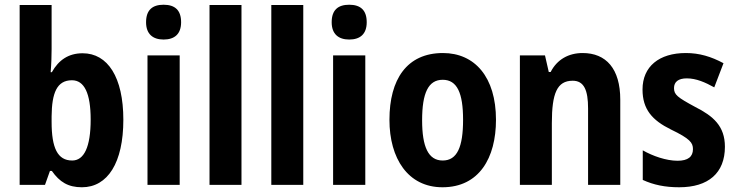

<svg xmlns="http://www.w3.org/2000/svg" viewBox="-20 -781 3112 811"><path d="M198 -574V-760H63V0H170L191 -59H199C232 -12 268 10 326 10C435 10 501 -94 501 -275C501 -455 435 -556 329 -556C270 -556 228 -528 199 -476H194C197 -512 198 -547 198 -574ZM284 -442C336 -442 363 -387 363 -276C363 -160 335 -103 285 -103C223 -103 198 -156 198 -266V-290C199 -388 220 -442 284 -442Z M671 -761C624 -761 597 -739 597 -687C597 -637 626 -614 671 -614C717 -614 745 -637 745 -687C745 -738 719 -761 671 -761ZM739 -547H603V0H739Z M1000 0V-760H865V0Z M1261 0V-760H1126V0Z M1455 -761C1408 -761 1381 -739 1381 -687C1381 -637 1410 -614 1455 -614C1501 -614 1529 -637 1529 -687C1529 -738 1503 -761 1455 -761ZM1523 -547H1387V0H1523Z M2075 -275C2075 -456 1985 -557 1851 -557C1698 -557 1625 -445 1625 -275C1625 -112 1703 10 1849 10C2004 10 2075 -114 2075 -275ZM1763 -273C1763 -388 1789 -444 1850 -444C1911 -444 1936 -388 1936 -275C1936 -160 1911 -103 1850 -103C1789 -103 1763 -161 1763 -273Z M2441 -557C2382 -557 2333 -530 2306 -477H2298L2282 -547H2176V0H2311V-261C2311 -387 2333 -440 2399 -440C2447 -440 2464 -400 2464 -323V0H2600V-360C2600 -491 2540 -557 2441 -557Z M3042 -161C3042 -249 2992 -291 2917 -329C2841 -370 2827 -381 2827 -409C2827 -435 2845 -450 2881 -450C2921 -450 2959 -433 2997 -412L3036 -514C2984 -542 2934 -557 2877 -557C2764 -557 2694 -500 2694 -403C2694 -319 2735 -273 2814 -234C2895 -195 2907 -178 2907 -151C2907 -119 2886 -102 2842 -102C2794 -102 2737 -122 2695 -146V-21C2741 0 2789 10 2849 10C2972 10 3042 -50 3042 -161Z"/></svg>

Font: Noto Sans Arabic UI Cn
Style: Bold
Weight: 700
Width: 3
Designer: Monotype Design Team, Nadine Chahine and Nizar Qandah
Foundry: Monotype Imaging Inc.
Version: Version 2.010